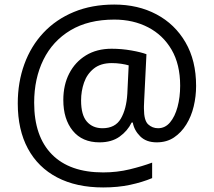

<svg xmlns="http://www.w3.org/2000/svg" viewBox="-20 -734 939 843"><path d="M841 -357Q841 -311 830.5 -267Q820 -223 798 -187.5Q776 -152 744 -130.5Q712 -109 668 -109Q622 -109 595.5 -135.5Q569 -162 563 -196H558Q540 -159 505 -134Q470 -109 417 -109Q341 -109 299.5 -160Q258 -211 258 -295Q258 -361 284 -411.5Q310 -462 357.5 -491Q405 -520 470 -520Q514 -520 556.5 -512.5Q599 -505 623 -496L613 -293Q612 -275 612 -267.5Q612 -260 612 -257Q612 -205 630.5 -188Q649 -171 674 -171Q705 -171 726.5 -196.5Q748 -222 759.5 -264.5Q771 -307 771 -358Q771 -451 733.5 -515.5Q696 -580 630.5 -614Q565 -648 482 -648Q368 -648 289.5 -601Q211 -554 170.5 -471.5Q130 -389 130 -283Q130 -135 208 -56Q286 23 433 23Q494 23 549.5 9.5Q605 -4 648 -20V48Q605 66 551.5 77.5Q498 89 433 89Q315 89 231 45Q147 1 102.5 -81.5Q58 -164 58 -280Q58 -373 87 -452.5Q116 -532 171 -590.5Q226 -649 304.5 -681.5Q383 -714 482 -714Q586 -714 667 -671Q748 -628 794.5 -548Q841 -468 841 -357ZM336 -293Q336 -229 361.5 -200Q387 -171 430 -171Q486 -171 510.5 -213Q535 -255 539 -322L545 -447Q532 -451 512 -454Q492 -457 471 -457Q422 -457 392 -433Q362 -409 349 -371.5Q336 -334 336 -293Z"/></svg>

Font: Noto Sans Tifinagh Tawellemmet
Style: Regular
Weight: 400
Designer: JamraPatel
Foundry: JamraPatel LLC
Version: Version 2.006; ttfautohint (v1.8.4.7-5d5b)